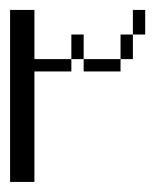

<svg xmlns="http://www.w3.org/2000/svg" viewBox="-20 -361 332 381"><path d="M146 -219.2V-243.7H219.2V-219.2ZM121.6 -243.7V-292.5H146V-243.7ZM219.2 -243.7V-292.5H243.7V-243.7ZM0 0V-341.3H48.3V-243.7H121.6V-219.2H48.3V0ZM243.7 -292.5V-341.3H268.1V-292.5Z"/></svg>

Font: FS Mondwest Regular
Style: Regular
Weight: 400
Designer: NZWStudios2024
Foundry: https://fontstruct.com
Version: Version 1.0